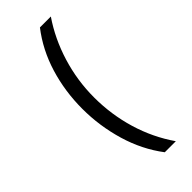

<svg xmlns="http://www.w3.org/2000/svg" viewBox="-295 -833 1008 1008"><g transform="rotate(-45 209.5 -328.5)"><path d="M256 135Q183 39 147 -83Q111 -205 111 -332Q111 -461 147 -579.5Q183 -698 256 -792H337Q270 -694 233.5 -575Q197 -456 197 -331Q197 -204 232.5 -85Q268 34 338 135Z"/></g></svg>

Font: hexukannada05
Style: Book
Weight: 400
Designer: Jelle Bosma - Monotype Design Team
Foundry: Monotype Imaging Inc.
Version: Version 2.003